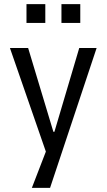

<svg xmlns="http://www.w3.org/2000/svg" viewBox="-20 -728 517 928"><path d="M134 180 217 -35V49L28 -496H116L238 -91H243L363 -496H447L222 180ZM277 -617V-708H368V-617ZM108 -617V-708H199V-617Z"/></svg>

Font: Nunito Sans 7pt Condensed
Style: Regular
Weight: 400
Width: 3
Designer: Vernon Adams
Foundry: Vernon Adams
Version: Version 3.101;gftools[0.9.27]